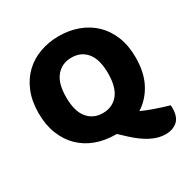

<svg xmlns="http://www.w3.org/2000/svg" viewBox="-176 -776 1057 1085"><g transform="rotate(-30 352.5 -233.5)"><path d="M35 -304Q35 -382 59.5 -442Q84 -502 126.5 -542.5Q169 -583 226.5 -604Q284 -625 351 -625Q418 -625 475.5 -604Q533 -583 576 -542.5Q619 -502 643.5 -442Q668 -382 668 -304Q668 -206 632 -137.5Q596 -69 534 -30Q549 -23 569.5 -15Q590 -7 612.5 1Q635 9 659 16.5Q683 24 704 30Q705 36 705 40.5Q705 45 705 49Q705 106 675.5 132Q646 158 598 158Q552 158 503 132.5Q454 107 403 59L359 18H351Q283 18 225 -3.5Q167 -25 125 -66Q83 -107 59 -167Q35 -227 35 -304ZM215 -304Q215 -213 252 -168Q289 -123 351 -123Q414 -123 451 -168Q488 -213 488 -304Q488 -394 451.5 -439Q415 -484 352 -484Q290 -484 252.5 -439.5Q215 -395 215 -304Z"/></g></svg>

Font: Baloo Cyrillic
Style: Regular
Weight: 400
Designer: Ek Type, Denis Ignatov
Foundry: Ek Type
Version: Version 1.50 July 26, 2019